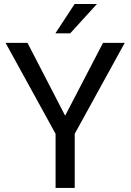

<svg xmlns="http://www.w3.org/2000/svg" viewBox="-20 -921 641 941"><path d="M299.3 -354 484.9 -710.9H591.3L346.2 -265.1V0H252.4V-265.1L7.3 -710.9H114.7ZM345.7 -901.4H455.1L324.2 -757.8H251.5Z"/></svg>

Font: RobotoSquareBracket
Style: Square-Bracket
Weight: 400
Version: Version 2.137; 2017